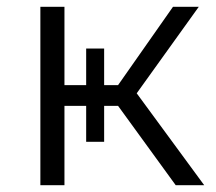

<svg xmlns="http://www.w3.org/2000/svg" viewBox="-20 -546 637 566"><path d="M498 0 328 -234H287V-128H234V-234H170V0H99V-526H170V-295H234V-403H287V-295H328L490 -526H566L383 -271L582 0Z"/></svg>

Font: mBank
Style: Regular
Weight: 400
Designer: Julieta Ulanovsky
Foundry: Julieta Ulanovsky
Version: Version 7.200;PS 007.200;hotconv 1.0.88;makeotf.lib2.5.64775